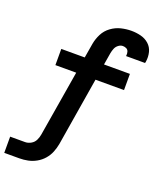

<svg xmlns="http://www.w3.org/2000/svg" viewBox="-197 -862 966 1170"><g transform="rotate(20 286.5 -277.0)"><path d="M-25 205H73Q100 205 127.5 199.5Q155 194 181 179.5Q207 165 226.5 142.5Q246 120 256.5 93.5Q267 67 272 40L345 -404H530V-509H362L375 -587Q378 -603 384 -618Q390 -633 403.5 -643.5Q417 -654 432 -654Q445 -654 455.5 -648.5Q466 -643 469.5 -630.5Q473 -618 471 -606V-603H594Q595 -608 596 -612Q601 -644 593.5 -674Q586 -704 563.5 -724Q541 -744 511 -751.5Q481 -759 450 -759Q417 -759 383.5 -751Q350 -743 320.5 -721.5Q291 -700 275 -668.5Q259 -637 253 -604L237 -509H85V-404H220L149 23Q146 42 137 60.5Q128 79 109.5 89.5Q91 100 72 100H-25Z"/></g></svg>

Font: Iosevka Sparkle Oblique
Style: Bold
Weight: 700
Italic angle: -9°
Designer: Belleve Invis
Foundry: Belleve Invis
Version: Version 4.5.0; ttfautohint (v1.8.3)